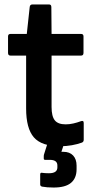

<svg xmlns="http://www.w3.org/2000/svg" viewBox="-20 -644 421 860"><path d="M249 11Q166 11 131.5 -29Q97 -69 97 -158V-395H27Q16 -395 16 -407V-481Q16 -492 27 -492H100L113 -612Q114 -624 125 -624H200Q210 -624 210 -612L211 -492H343Q354 -492 354 -481V-407Q354 -395 343 -395H211V-165Q211 -123 225.5 -105Q240 -87 274 -87Q291 -87 308.5 -91Q326 -95 342 -101Q355 -106 355 -93V-18Q355 -8 346 -5Q327 2 302 6.5Q277 11 249 11ZM220 196Q190 196 169 192Q160 190 160 182V138Q160 128 168 130Q174 131 182.5 131.5Q191 132 199 132Q237 132 237 106V97Q237 72 203 72H182Q176 72 176 66Q176 61 176 55.5Q176 50 178 45L202 -31Q204 -38 211 -38H270Q280 -38 276 -27L255 36H264Q292 36 307.5 52.5Q323 69 323 98V114Q323 154 298 175Q273 196 220 196Z"/></svg>

Font: Sofia Sans Semi Condensed
Style: Bold
Weight: 700
Designer: Botio Nikoltchev, Ani Petrova
Foundry: lettersoup
Version: Version 4.100; ttfautohint (v1.8.4.7-5d5b)